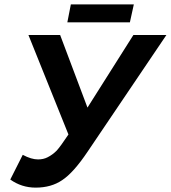

<svg xmlns="http://www.w3.org/2000/svg" viewBox="-20 -848 781 878"><path d="M143 10Q79 10 27 -27L84 -140Q123 -119 154 -119Q179 -119 198 -129Q220 -140 239 -159Q257 -179 293 -233L110 -688H255L380 -356L590 -688H741L381 -155Q316 -58 264 -24Q214 10 143 10ZM574 -746H288L304 -828H592Z"/></svg>

Font: Libra Sans Modern
Style: Bold Italic
Weight: 700
Italic angle: -12°
Foundry: Stefan Peev, Context Ltd
Version: Version 1.000